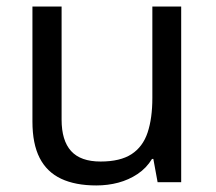

<svg xmlns="http://www.w3.org/2000/svg" viewBox="-20 -556 658 586"><path d="M533 -536V0H461L448 -71H444Q427 -43 400 -25Q373 -7 341 1.5Q309 10 274 10Q210 10 166.5 -10.5Q123 -31 101 -74Q79 -117 79 -185V-536H168V-191Q168 -127 197 -95Q226 -63 287 -63Q347 -63 381.5 -85.5Q416 -108 430.5 -151.5Q445 -195 445 -257V-536Z"/></svg>

Font: binaryhoriontal115
Style: Book
Weight: 400
Designer: Jelle Bosma - Monotype Design Team
Foundry: Monotype Imaging Inc.
Version: Version 2.003